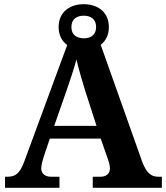

<svg xmlns="http://www.w3.org/2000/svg" viewBox="-20 -897 793 917"><path d="M4 0H264V-53H222C199 -53 177 -66 177 -92C177 -108 184 -133 189 -149L218 -235H461L496 -135C500 -124 505 -108 505 -92C505 -64 482 -53 462 -53H423V0H753V-53H736C703 -53 680 -69 659 -125L461 -683C485 -701 500 -730 500 -768C500 -839 447 -877 380 -877C313 -877 260 -839 260 -768C260 -729 276 -700 301 -682L96 -126C74 -66 52 -53 16 -53H4ZM380 -714C345 -715 321 -731 321 -768C321 -807 348 -822 380 -822C412 -822 439 -807 439 -768C439 -729 412 -714 380 -714ZM239 -296 298 -465C314 -511 334 -571 345 -613C356 -566 374 -505 388 -460L441 -296Z"/></svg>

Font: Noto Serif Georgian Bold
Style: Regular
Weight: 700
Designer: Monotype Design Team, Akaki Razmadze
Foundry: Google LLC
Version: Version 2.003